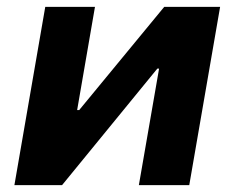

<svg xmlns="http://www.w3.org/2000/svg" viewBox="-20 -540 684 560"><path d="M22 0H161L439 -340H444L385 0H532L622 -520H459L211 -219H205L257 -520H112Z"/></svg>

Font: Fixel Display
Style: Bold Italic
Weight: 700
Italic angle: -10°
Designer: AlfaBravo + MacPaw
Foundry: Kyrylo Tkachov, Marchela Mozhyna, Serhii Makarenko, Maria Weinstein, Zakhar Kryvoshyya
Version: Version 1.210;Glyphs 3.2 (3217)